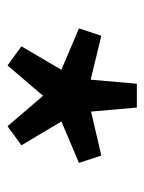

<svg xmlns="http://www.w3.org/2000/svg" viewBox="45 -886 393 524"><g transform="rotate(90 242.0 -624.5)"><path d="M159 -448 242 -545 325 -448 377 -486 312 -595 425 -643 405 -704 285 -676 274 -801H209L198 -675L78 -704L58 -643L171 -595L107 -486Z"/></g></svg>

Font: Source Han Sans KR Medium
Style: Regular
Weight: 500
Designer: Ryoko NISHIZUKA (kana & ideographs); Paul D. Hunt (Latin, Greek & Cyrillic); Wenlong ZHANG (bopomofo); Sandoll Communica
Foundry: Adobe Systems Incorporated
Version: Version 1.001;PS 1.001;hotconv 1.0.78;makeotf.lib2.5.61930